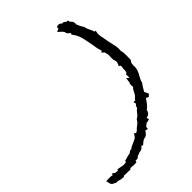

<svg xmlns="http://www.w3.org/2000/svg" viewBox="-553 -1127 1356 1356"><g transform="rotate(-45 125.0 -449.5)"><path d="M478.5 -455.1Q467.8 -444.3 465.8 -433.6Q463.9 -422.9 463.9 -408.2L464.8 -407.2Q464.8 -385.7 459.5 -370.6Q454.1 -355.5 446.8 -342.3Q439.5 -329.1 432.1 -315.4Q424.8 -301.8 420.9 -283.2Q412.1 -275.4 401.9 -257.3Q391.6 -239.3 384.8 -227.5H386.7L400.4 -197.3L383.8 -180.7Q378.9 -182.6 374 -184.6Q369.1 -186.5 364.3 -190.4Q352.5 -171.9 338.9 -154.8Q325.2 -137.7 307.6 -125Q306.6 -110.4 295.4 -99.6Q284.2 -88.9 268.6 -87.9Q268.6 -85.9 270.5 -78.6Q272.5 -71.3 273.4 -69.3Q265.6 -67.4 259.3 -64.5Q252.9 -61.5 245.1 -63.5Q244.1 -61.5 240.2 -59.1Q236.3 -56.6 232.4 -53.7Q228.5 -50.8 225.1 -48.3Q221.7 -45.9 221.7 -44.9L218.8 -25.4Q216.8 -26.4 207.5 -28.3Q198.2 -30.3 197.3 -30.3Q195.3 -28.3 194.8 -26.4Q194.3 -24.4 192.4 -22.5Q187.5 -11.7 178.2 -4.9Q168.9 2 158.2 3.9Q156.2 4.9 153.3 4.4Q150.4 3.9 148.4 5.9Q138.7 10.7 129.9 18.6Q121.1 26.4 113.3 32.2Q105.5 28.3 101.6 25.4Q96.7 36.1 85 43Q73.2 49.8 60.5 48.8Q46.9 56.6 40 57.1Q33.2 57.6 23.4 69.3Q17.6 71.3 10.7 71.3Q3.9 71.3 -2 71.3V82Q-9.8 84 -14.6 84.5Q-19.5 85 -23.4 85Q-27.3 85 -31.7 85Q-36.1 85 -43 84Q-44.9 84 -54.2 83Q-63.5 82 -65.4 84Q-67.4 85.9 -68.4 87.4Q-69.3 88.9 -71.3 90.8Q-85.9 88.9 -101.6 89.4Q-117.2 89.8 -131.8 87.9Q-137.7 93.8 -145.5 94.2Q-153.3 94.7 -161.1 90.8L-163.1 93.8Q-174.8 87.9 -184.1 86.9Q-193.4 85.9 -205.1 83L-208 87.9Q-210 85.9 -211.4 84Q-212.9 82 -214.8 80.1Q-237.3 73.2 -241.7 60.5Q-246.1 47.9 -250 27.3Q-245.1 27.3 -236.8 26.9Q-228.5 26.4 -219.2 26.4Q-210 26.4 -201.7 26.9Q-193.4 27.3 -188.5 30.3Q-184.6 22.5 -182.6 17.6Q-172.9 23.4 -168.5 26.9Q-164.1 30.3 -160.6 31.2Q-157.2 32.2 -151.9 32.2Q-146.5 32.2 -135.7 32.2V23.4Q-117.2 27.3 -93.8 31.7Q-70.3 36.1 -50.8 28.3L-57.6 21.5Q-52.7 20.5 -43.9 17.6Q-35.2 14.6 -25.9 12.2Q-16.6 9.8 -7.8 7.8Q1 5.9 6.8 5.9V4.9Q10.7 1 19.5 -4.4Q28.3 -9.8 33.2 -5.9Q42 -13.7 53.7 -19.5Q65.4 -25.4 77.6 -30.3Q89.8 -35.2 100.1 -40.5Q110.4 -45.9 115.2 -53.7L127.9 -74.2Q130.9 -71.3 133.8 -68.8Q136.7 -66.4 139.6 -63.5Q145.5 -67.4 154.3 -71.3Q168 -86.9 185.1 -98.6Q202.1 -110.4 211.9 -129.9Q232.4 -140.6 243.2 -156.7Q253.9 -172.9 271.5 -185.5Q271.5 -204.1 287.1 -210Q285.2 -214.8 284.2 -220.2Q283.2 -225.6 281.2 -231.4Q287.1 -231.4 292.5 -231Q297.9 -230.5 303.7 -230.5L297.9 -233.4L317.4 -252Q326.2 -260.7 334 -278.8Q341.8 -296.9 355.5 -310.5Q353.5 -320.3 354.5 -329.1Q355.5 -337.9 355.5 -346.7L359.4 -344.7Q359.4 -347.7 359.9 -353.5Q360.4 -359.4 361.3 -366.2Q362.3 -373 363.8 -379.4Q365.2 -385.7 365.2 -388.7Q369.1 -384.8 373 -380.9Q377 -377 381.8 -373Q383.8 -377.9 383.3 -389.2Q382.8 -400.4 381.8 -405.3Q387.7 -409.2 390.6 -411.6Q393.6 -414.1 394 -416Q394.5 -418 395 -421.4Q395.5 -424.8 397.5 -431.6Q396.5 -435.5 397 -442.9Q397.5 -450.2 398.4 -457.5Q399.4 -464.8 400.4 -470.2Q401.4 -475.6 400.4 -475.6L387.7 -485.4Q391.6 -495.1 395 -502Q398.4 -508.8 398.4 -519.5Q398.4 -527.3 396.5 -532.2Q394.5 -537.1 392.6 -543Q390.6 -562.5 392.6 -584Q393.6 -592.8 391.1 -601.1Q388.7 -609.4 386.7 -618.2Q385.7 -620.1 386.2 -621.1Q386.7 -622.1 384.8 -624L368.2 -638.7Q371.1 -640.6 374 -643.1Q377 -645.5 379.9 -649.4Q371.1 -667 368.2 -688.5Q365.2 -710 361.3 -730.5Q353.5 -772.5 344.7 -808.1Q335.9 -843.8 308.6 -877.9L313.5 -887.7V-889.6L311.5 -890.6Q299.8 -900.4 294.9 -904.8Q290 -909.2 287.1 -925.8Q280.3 -936.5 269.5 -945.8Q258.8 -955.1 250 -962.9Q255.9 -964.8 261.7 -967.8Q267.6 -970.7 273.4 -973.6Q273.4 -977.5 273.4 -981.4Q273.4 -985.4 274.4 -989.3Q287.1 -994.1 297.4 -992.7Q307.6 -991.2 317.4 -980.5Q328.1 -981.4 333 -979Q337.9 -976.6 345.7 -968.8L346.7 -966.8H361.3Q362.3 -962.9 363.3 -959.5Q364.3 -956.1 364.3 -952.1Q370.1 -945.3 373.5 -941.9Q377 -938.5 379.4 -934.6Q381.8 -930.7 382.8 -925.8Q383.8 -920.9 384.8 -912.1L381.8 -910.2Q388.7 -891.6 394.5 -879.9Q400.4 -868.2 411.1 -851.6Q414.1 -832 423.8 -814.5Q433.6 -796.9 439.5 -777.3H449.2Q444.3 -757.8 444.8 -742.7Q445.3 -727.5 450.2 -708Q454.1 -690.4 456.5 -672.9Q459 -655.3 463.9 -637.7Q469.7 -615.2 473.1 -593.8Q476.6 -572.3 473.6 -548.8Q477.5 -540 478.5 -527.8Q479.5 -515.6 479.5 -502.4Q479.5 -489.3 479 -477.1Q478.5 -464.8 478.5 -455.1Z"/></g></svg>

Font: Homemade Apple
Style: Regular
Weight: 400
Version: Version 1.001